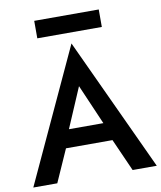

<svg xmlns="http://www.w3.org/2000/svg" viewBox="-96 -972 881 1049"><g transform="rotate(-10 345.0 -448.0)"><path d="M166 -799H524V-896H166ZM3 0H136L216 -180H474L554 0H688L345 -739ZM345 -502 441 -280H250Z"/></g></svg>

Font: Jost Medium
Style: Regular
Weight: 500
Version: Version 3.710